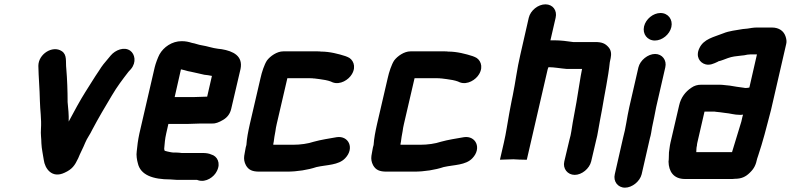

<svg xmlns="http://www.w3.org/2000/svg" viewBox="-20 -759 3649 886"><path d="M157 -455C158 -402 163 -350 164 -295C165 -249 172 -211 169 -164C167 -139 171 -121 171 -98C172 -72 179 -43 182 -21C187 18 219 66 278 38C313 22 325 5 341 -29C349 -50 364 -77 373 -100C382 -122 396 -139 406 -161C434 -214 466 -268 496 -318C520 -359 546 -393 573 -428L584 -440C611 -472 602 -510 581 -525C553 -545 512 -528 491 -503L481 -491C463 -470 451 -456 437 -433C415 -401 395 -367 373 -333L356 -305C351 -296 344 -284 336 -270C325 -248 308 -220 297 -198C298 -230 295 -257 292 -288C292 -336 290 -396 286 -441C282 -475 291 -506 265 -523C223 -551 157 -510 157 -455Z M872 -311H786L815 -439L832 -435C842 -432 852 -429 861 -428C882 -424 903 -418 923 -414L940 -412L956 -409H958L936 -313H934C922 -313 887 -311 872 -311ZM906 -189H959C973 -188 990 -194 1010 -206C1030 -218 1042 -235 1047 -257L1090 -441C1102 -501 1056 -523 1003 -532L986 -534C960 -537 937 -546 911 -550C896 -552 880 -559 866 -561C850 -566 837 -569 818 -569C774 -569 735 -542 716 -508C709 -495 698 -466 694 -449L623 -142C617 -114 613 -84 611 -61C608 -43 612 -20 616 -6C628 49 686 69 766 69C775 69 786 71 796 71H889L895 73C930 84 968 58 981 30C1000 -7 982 -39 955 -46C945 -51 930 -53 916 -53H818C810 -54 803 -55 794 -55H780C774 -56 769 -56 766 -57L752 -60C747 -61 744 -62 741 -63H740C739 -65 737 -72 738 -76C740 -97 741 -117 747 -143L757 -187H843C858 -187 892 -189 906 -189Z M1117 -90 1114 -79C1111 -67 1110 -53 1107 -40C1105 -25 1107 -11 1115 4C1127 25 1144 33 1177 33H1303C1352 33 1401 25 1440 12C1488 1 1542 4 1573 -29C1617 -75 1589 -134 1534 -126C1500 -120 1460 -114 1428 -105C1401 -96 1367 -91 1332 -91H1241C1241 -96 1242 -100 1243 -104C1245 -118 1247 -136 1251 -154C1252 -163 1254 -174 1257 -187L1306 -398H1412C1418 -398 1423 -398 1427 -397C1430 -397 1433 -397 1438 -396L1454 -394C1471 -392 1493 -388 1506 -383L1515 -379C1550 -366 1589 -391 1604 -417C1626 -454 1608 -487 1584 -496L1574 -500C1543 -510 1502 -521 1461 -521C1456 -522 1451 -522 1444 -522H1287C1258 -522 1227 -500 1212 -480C1200 -462 1188 -426 1182 -398L1133 -187C1125 -151 1119 -121 1117 -90Z M1704 -90 1701 -79C1698 -67 1697 -53 1694 -40C1692 -25 1694 -11 1702 4C1714 25 1731 33 1764 33H1890C1939 33 1988 25 2027 12C2075 1 2129 4 2160 -29C2204 -75 2176 -134 2121 -126C2087 -120 2047 -114 2015 -105C1988 -96 1954 -91 1919 -91H1828C1828 -96 1829 -100 1830 -104C1832 -118 1834 -136 1838 -154C1839 -163 1841 -174 1844 -187L1893 -398H1999C2005 -398 2010 -398 2014 -397C2017 -397 2020 -397 2025 -396L2041 -394C2058 -392 2080 -388 2093 -383L2102 -379C2137 -366 2176 -391 2191 -417C2213 -454 2195 -487 2171 -496L2161 -500C2130 -510 2089 -521 2048 -521C2043 -522 2038 -522 2031 -522H1874C1845 -522 1814 -500 1799 -480C1787 -462 1775 -426 1769 -398L1720 -187C1712 -151 1706 -121 1704 -90Z M2420 -677 2381 -506C2366 -443 2359 -381 2346 -318L2342 -299C2338 -276 2333 -255 2330 -236C2321 -188 2316 -147 2305 -100L2287 -22L2349 -24C2364 -23 2387 -22 2402 -22H2411L2507 -438C2508 -441 2509 -445 2511 -449C2538 -449 2567 -443 2594 -441H2666C2662 -420 2658 -400 2655 -379C2646 -320 2635 -256 2623 -194C2618 -167 2616 -141 2608 -115L2584 -14C2576 19 2599 48 2632 48C2665 48 2700 19 2708 -14L2731 -112C2735 -125 2737 -139 2740 -155C2746 -186 2751 -220 2758 -253C2770 -327 2787 -403 2794 -472L2798 -491C2802 -510 2800 -527 2789 -540C2773 -559 2757 -565 2726 -565H2625C2599 -569 2566 -573 2538 -573H2520L2544 -677C2552 -711 2531 -739 2497 -739C2463 -739 2428 -711 2420 -677Z M2926 -448 2884 -265C2873 -217 2868 -168 2855 -122L2817 45C2809 78 2831 107 2864 107C2897 107 2933 78 2941 45L2979 -121C2984 -137 2986 -154 2989 -171L2999 -219C3002 -235 3005 -250 3008 -265L3050 -448C3058 -481 3036 -510 3003 -510C2970 -510 2934 -481 2926 -448ZM2952 -637C2944 -602 2967 -572 3002 -572C3036 -572 3070 -600 3078 -634C3086 -669 3063 -699 3028 -699C2994 -699 2960 -671 2952 -637Z M3358 -57H3193C3194 -68 3193 -76 3196 -87C3196 -92 3197 -96 3198 -101L3231 -244H3273C3276 -244 3280 -244 3284 -243L3303 -241C3310 -240 3317 -239 3325 -238C3350 -236 3368 -229 3394 -229C3399 -229 3404 -229 3409 -230C3405 -219 3404 -209 3401 -198C3386 -148 3372 -102 3358 -57ZM3422 -353C3419 -353 3416 -353 3413 -354C3393 -357 3366 -360 3347 -364L3327 -366C3318 -367 3311 -368 3302 -368H3215C3199 -368 3184 -364 3170 -354C3143 -336 3122 -309 3114 -273L3074 -101C3072 -93 3071 -85 3070 -78L3067 -56C3066 -43 3067 -25 3065 -13C3066 31 3087 67 3141 67H3351C3358 67 3365 67 3372 66C3401 66 3421 57 3440 38C3461 18 3468 1 3474 -27C3475 -31 3477 -36 3479 -42C3490 -76 3498 -101 3508 -138C3517 -174 3529 -215 3538 -252L3608 -556C3611 -567 3609 -579 3605 -591C3597 -615 3576 -632 3542 -632H3472C3458 -632 3441 -629 3429 -627L3408 -625C3376 -619 3346 -617 3317 -605C3275 -588 3227 -580 3207 -536C3189 -498 3209 -469 3236 -462C3256 -457 3273 -465 3292 -474L3295 -476C3309 -479 3325 -486 3339 -491C3358 -498 3378 -500 3397 -502L3415 -504C3423 -506 3434 -508 3443 -508H3473L3438 -355C3433 -354 3428 -353 3422 -353Z"/></svg>

Font: Electronic
Style: ThkIt
Weight: 900
Version: Version 1.011